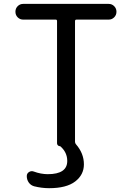

<svg xmlns="http://www.w3.org/2000/svg" viewBox="-20 -775 675 991"><path d="M233.4 196.3Q195.3 196.3 156.2 186.5Q138.7 181.6 128.4 167Q118.2 152.3 118.2 133.8Q118.2 120.1 129.9 112.8Q141.6 105.5 154.3 110.4Q191.4 124 226.6 124Q327.1 124 327.1 55.7Q327.1 11.7 292 -19.5Q291 -20.5 289.1 -20.5Q283.2 -20.5 278.8 -24.9Q274.4 -29.3 274.4 -35.2V-666Q274.4 -673.8 267.6 -673.8H99.6Q83 -673.8 71.3 -685.5Q59.6 -697.3 59.6 -714.4Q59.6 -731.4 71.3 -743.2Q83 -754.9 99.6 -754.9H541Q557.6 -754.9 569.3 -743.2Q581.1 -731.4 581.1 -714.4Q581.1 -697.3 569.3 -685.5Q557.6 -673.8 541 -673.8H375Q367.2 -673.8 367.2 -666V-43Q367.2 -36.1 372.1 -30.3Q413.1 16.6 413.1 73.2Q413.1 127 368.2 161.6Q323.2 196.3 233.4 196.3Z"/></svg>

Font: Gen Jyuu Gothic Regular
Style: Regular
Weight: 400
Designer: [Source Han Sans]
Ryoko NISHIZUKA  (kana & ideographs); Paul D. Hunt (Latin, Greek & Cyrillic); Wenlong ZHANG  (bopomofo
Version: Version 1.002.20150607